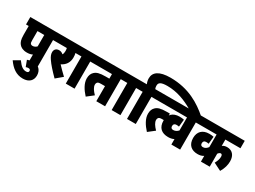

<svg xmlns="http://www.w3.org/2000/svg" viewBox="-60 -1810 3977 2991"><g transform="rotate(30 1928.5 -314.0)"><path d="M486 -488H558V-622H0V-488H48V-332C48 -241 64 -202 90 -171C115 -140 159 -115 228 -115C268 -115 298 -121 328 -136V0H486ZM328 -488V-283C307 -262 281 -249 254 -249C237 -249 226 -254 219 -262C208 -275 206 -291 206 -330V-488Z M287 -19 328 90C342 84 360 81 373 81C399 81 410 93 410 114C410 134 396 147 367 147C316 147 274 125 209 35L99 99C172 202 255 268 376 268C489 268 546 204 546 117C546 25 489 -40 394 -40C354 -40 322 -32 287 -19Z M920 -77C866 -127 817 -178 777 -220C852 -256 898 -319 898 -410C898 -442 895 -467 889 -488H951V-622H545V-488H734C738 -472 740 -455 740 -436C740 -408 735 -387 724 -369C702 -389 678 -399 650 -399C591 -399 567 -360 567 -317C567 -281 582 -246 610 -205C655 -139 716 -72 806 19Z M1155 -488H1227V-622H938V-488H997V0H1155Z M1704 -488H1776V-622H1214V-488H1546V-406H1481C1369 -406 1322 -390 1285 -355C1256 -328 1239 -290 1239 -235C1239 -146 1295 -58 1367 21L1481 -68C1429 -122 1397 -169 1397 -215C1397 -231 1402 -244 1410 -253C1422 -267 1439 -271 1481 -271H1546V0H1704Z M1980 -488H2052V-622H1763V-488H1822V0H1980Z M2098 -488V0H2256V-488H2328V-622H2247C2240 -639 2235 -659 2236 -680C2236 -731 2267 -760 2388 -760C2565 -760 2720 -698 2862 -615H3075C2919 -750 2700 -896 2366 -896C2165 -896 2075 -828 2075 -719C2075 -680 2084 -649 2096 -622H2039V-488Z M2315 -622V-488H2641V-622ZM2340 -235C2340 -146 2396 -58 2468 21L2582 -68C2530 -122 2498 -169 2498 -215C2498 -231 2503 -244 2511 -253C2523 -267 2540 -271 2582 -271H2635V-406H2582C2470 -406 2423 -390 2386 -355C2357 -328 2340 -290 2340 -235Z M3126 -488V-622H2578V-488H2896V-254C2873 -228 2844 -210 2807 -210C2784 -210 2761 -218 2761 -258C2761 -289 2780 -306 2814 -306C2834 -306 2847 -304 2859 -301L2872 -433C2845 -439 2823 -441 2791 -441C2669 -441 2603 -370 2603 -262C2603 -135 2676 -75 2792 -75C2833 -75 2865 -82 2896 -98V0H3054V-488Z M3857 -488V-622H3113V-488H3428V-261C3406 -232 3378 -210 3342 -210C3319 -210 3296 -217 3296 -258C3296 -289 3315 -306 3348 -306C3366 -306 3381 -304 3393 -301L3405 -433C3379 -439 3356 -441 3325 -441C3204 -441 3138 -370 3138 -260C3138 -135 3212 -75 3321 -75C3365 -75 3396 -83 3428 -103V0H3586V-233C3600 -253 3616 -266 3633 -266C3649 -266 3662 -254 3662 -221C3662 -179 3645 -135 3622 -93L3759 -24C3804 -101 3820 -167 3820 -230C3820 -339 3761 -400 3672 -400C3637 -400 3611 -392 3586 -375V-488Z"/></g></svg>

Font: Noto Sans Devanagari UI Condensed Black
Style: Regular
Weight: 900
Width: 3
Designer: Jelle Bosma - Monotype Design Team
Foundry: Monotype Imaging Inc.
Version: Version 2.004